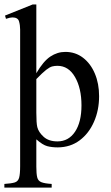

<svg xmlns="http://www.w3.org/2000/svg" viewBox="-23 -649 497 862"><path d="M421.9 -217.3Q421.9 -154.3 398.9 -102.1Q376 -49.8 334.5 -18.8Q293 12.2 236.8 12.7Q210 12.7 189.5 7.3Q168.9 2 140.1 -23.4V99.1Q140.1 130.9 144 147Q147.9 163.1 162.6 168.9Q177.2 174.8 209 176.8V193.4H-3.4V176.8Q27.8 174.8 43 170.2Q58.1 165.5 62.7 149.4Q67.4 133.3 67.4 97.2V-516.6Q67.4 -536.1 62.3 -553.5Q57.1 -570.8 32.7 -570.8Q22.5 -570.8 3.9 -564.5L-0.5 -579.1L123.5 -628.9H140.1V-320.3Q171.4 -374 202.9 -395Q234.4 -416 270.5 -416Q315.4 -416 349.6 -389.9Q383.8 -363.8 402.8 -318.8Q421.9 -273.9 421.9 -217.3ZM342.8 -175.8Q342.8 -252.9 313.7 -303.2Q284.7 -353.5 234.9 -353.5Q222.7 -353.5 211.7 -350.8Q200.7 -348.1 184.6 -335.7Q168.5 -323.2 140.1 -293.9V-143.1Q140.1 -95.7 144.5 -78.1Q150.4 -55.2 173.1 -34.7Q195.8 -14.2 234.9 -14.2Q284.7 -14.2 313.7 -57.4Q342.8 -100.6 342.8 -175.8Z"/></svg>

Font: Scheherazade New Rohingya
Style: Regular
Weight: 400
Designer: SIL International
Foundry: SIL International
Version: Version 3.000 ; LngRng